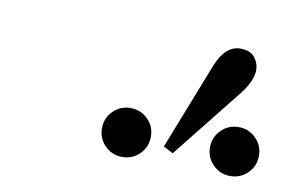

<svg xmlns="http://www.w3.org/2000/svg" viewBox="-41 -825 558 371"><g transform="rotate(10 238.0 -639.0)"><path d="M394 -530Q380 -544 380 -564Q380 -584 394 -598Q408 -612 428 -612Q448 -612 462 -598Q476 -584 476 -564Q476 -544 462 -530Q448 -516 428 -516Q408 -516 394 -530ZM182 -530Q168 -544 168 -564Q168 -584 182 -598Q196 -612 216 -612Q236 -612 250 -598Q264 -584 264 -564Q264 -544 250 -530Q236 -516 216 -516Q196 -516 182 -530ZM292 -550 359 -721Q376 -762 405 -762Q424 -762 433 -751Q442 -740 442 -726Q442 -705 420 -677L311 -540Z"/></g></svg>

Font: Old Standard TT
Style: Italic
Weight: 400
Italic angle: -15.2°
Designer: Alexey Kryukov <alexios@thessalonica.org.ru>
Version: Version 2.2